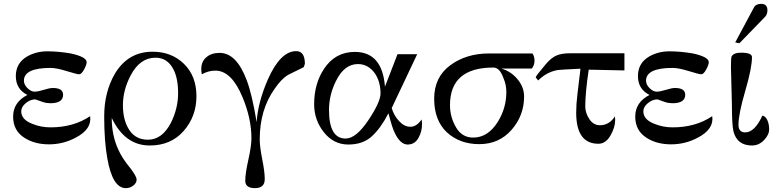

<svg xmlns="http://www.w3.org/2000/svg" viewBox="-20 -738 4051 995"><path d="M447 -136Q457 -69 373 -25Q308 10 234 10Q160 10 108 -23Q48 -60 48 -134Q48 -208 122 -246Q62 -276 62 -343.5Q62 -411 120 -445Q167 -472 225 -472Q283 -472 347 -461Q429 -443 429 -416Q429 -402 415.5 -377.5Q402 -353 390.5 -353Q379 -353 326 -369.5Q273 -386 242 -386Q104 -386 104 -320Q104 -299 122.5 -281Q141 -263 159 -263Q177 -263 207 -272.5Q237 -282 254 -282Q307 -282 307 -247Q307 -203 241 -203Q221 -203 203 -209L163 -223Q137 -223 113.5 -203.5Q90 -184 90 -161Q90 -118 148 -96Q192 -78 242 -78Q361 -78 447 -136Z M771 -470Q869 -470 933.5 -407Q998 -344 998 -239.5Q998 -135 932 -59.5Q866 16 756 16Q627 16 559 -127Q559 -38 592 35Q612 81 655 133Q688 176 688 193Q688 210 671 223.5Q654 237 632 237Q563 237 536 82Q520 -7 520 -134.5Q520 -262 576 -357Q644 -470 771 -470ZM867 -104Q903 -178 903 -255Q903 -332 879 -378Q848 -439 786 -439Q705 -439 657 -347Q617 -271 617 -193Q617 -115 650 -64.5Q683 -14 747 -14Q821 -14 867 -104Z M1560 -407 1554 -390 1473 -350Q1439 -330 1404 -279Q1326 -170 1326 -16Q1326 22 1339 87.5Q1352 153 1352 190Q1352 237 1301.5 237Q1251 237 1251 199Q1251 161 1267 90Q1283 19 1283 -22Q1283 -123 1237 -234Q1180 -372 1096 -372Q1060 -372 1026 -353Q1023 -366 1023 -380Q1023 -419 1049.5 -441.5Q1076 -464 1118 -464Q1206 -464 1259 -321Q1286 -250 1310 -105Q1316 -206 1368 -326Q1433 -473 1515 -473Q1560 -473 1560 -407Z M2167 -95Q2167 -57 2150 -26Q2131 11 2092.5 11Q2054 11 2025 -51Q2013 -74 1993 -151Q1954 -75 1907.5 -32Q1861 11 1785 11Q1709 11 1658.5 -52.5Q1608 -116 1608 -198Q1608 -304 1659 -381Q1717 -469 1819 -469Q1961 -469 1975 -289L2040 -457H2142L2010 -178Q2021 -140 2048 -110.5Q2075 -81 2107 -81Q2139 -81 2165 -119Q2167 -105 2167 -95ZM1952 -254Q1952 -313 1924 -356Q1889 -406 1835 -406Q1764 -406 1721 -318Q1685 -246 1685 -168Q1685 -20 1771 -20Q1825 -20 1888.5 -114.5Q1952 -209 1952 -254Z M2739 -461Q2750 -447 2750 -423.5Q2750 -400 2736 -383H2577Q2627 -369 2661.5 -328Q2696 -287 2696 -238Q2696 -139 2631 -65Q2566 9 2464 9Q2362 9 2295 -53Q2230 -115 2230 -226.5Q2230 -338 2313 -399.5Q2396 -461 2514 -461ZM2604 -261Q2604 -300 2588 -336Q2569 -388 2537 -388Q2312 -388 2312 -193Q2312 -132 2343 -78.5Q2374 -25 2432 -25Q2509 -25 2560 -107Q2604 -178 2604 -261Z M3216 -462V-373L3031 -377Q3013 -257 3013 -186Q3013 -153 3034 -121Q3055 -89 3089 -89Q3137 -89 3167 -135Q3168 -130 3168 -116Q3168 -78 3143.5 -35.5Q3119 7 3081 7Q2966 7 2966 -154Q2966 -198 2972 -246.5Q2978 -295 2981 -322Q2984 -349 2986 -363Q2988 -377 2988 -382Q2884 -377 2870 -375Q2813 -365 2769 -321L2756 -337Q2758 -346 2809 -406Q2836 -438 2863 -450Q2890 -462 2935 -462Z M3671 -136Q3681 -69 3597 -25Q3532 10 3458 10Q3384 10 3332 -23Q3272 -60 3272 -134Q3272 -208 3346 -246Q3286 -276 3286 -343.5Q3286 -411 3344 -445Q3391 -472 3449 -472Q3507 -472 3571 -461Q3653 -443 3653 -416Q3653 -402 3639.5 -377.5Q3626 -353 3614.5 -353Q3603 -353 3550 -369.5Q3497 -386 3466 -386Q3328 -386 3328 -320Q3328 -299 3346.5 -281Q3365 -263 3383 -263Q3401 -263 3431 -272.5Q3461 -282 3478 -282Q3531 -282 3531 -247Q3531 -203 3465 -203Q3445 -203 3427 -209L3387 -223Q3361 -223 3337.5 -203.5Q3314 -184 3314 -161Q3314 -118 3372 -96Q3416 -78 3466 -78Q3585 -78 3671 -136Z M3957 -685Q3957 -663 3944 -650L3812 -514L3790 -518L3887 -699Q3897 -718 3924 -718Q3957 -718 3957 -685ZM3773 -194 3768 -389Q3768 -434 3771 -445Q3782 -465 3820 -465Q3877 -465 3877 -442Q3877 -386 3842 -266.5Q3807 -147 3807 -91Q3807 -52 3842 -52Q3891 -52 3931 -139Q3947 -136 3956.5 -115.5Q3966 -95 3966 -67.5Q3966 -40 3939.5 -12Q3913 16 3877 16Q3800 16 3781 -57Q3773 -91 3773 -194Z"/></svg>

Font: GFS Didot
Style: Regular
Weight: 400
Designer: Takis Katsoulidis and George D. Matthiopoulos
Foundry: Takis Katsoulidis and George D. Matthiopoulos
Version: Version 1.0